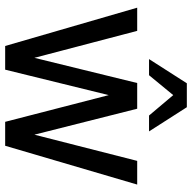

<svg xmlns="http://www.w3.org/2000/svg" viewBox="-20 -742 761 762"><g transform="rotate(90 361.0 -360.5)"><path d="M558 0H463L357 -411L256 0H162L10 -524H102L209 -116L309 -524H411L514 -116L618 -524H712ZM310 -721H405L501 -571H438L357 -667L278 -571H214Z"/></g></svg>

Font: ColatingCofangSans
Style: Regular
Weight: 400
Foundry: GNU
Version: Version 412.227;June 27, 2022;FontCreator 11.0.0.2412 32-bit